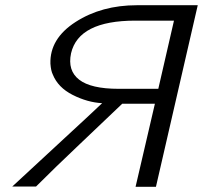

<svg xmlns="http://www.w3.org/2000/svg" viewBox="-20 -714 777 735"><path d="M27 0 308 -260 371 -319Q315 -322 258.5 -350.5Q202 -379 182 -429Q175 -443 173 -470Q170 -566 269.5 -630Q369 -694 504 -694H737L577 1H499L573 -317H448L283 -160Q192 -74 118 0ZM252 -510Q238 -444 283 -409Q328 -374 434 -374H586L646 -635H498Q281 -635 252 -510Z"/></svg>

Font: Coval
Style: ExtraLight Italic
Weight: 200
Foundry: Context Ltd
Version: Version 001.000